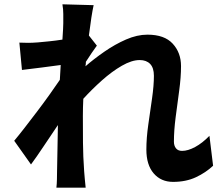

<svg xmlns="http://www.w3.org/2000/svg" viewBox="-20 -827 1040 892"><path d="M953 -196 970 -57Q936 -25 890 -3.5Q844 18 784 18Q728 18 694 -21.5Q660 -61 660 -132Q660 -186 669 -248.5Q678 -311 686.5 -370.5Q695 -430 695 -475Q695 -512 677.5 -530Q660 -548 629 -548Q592 -548 546 -521.5Q500 -495 453.5 -453.5Q407 -412 367 -368Q366 -347 365.5 -327Q365 -307 365 -288Q365 -227 365.5 -164Q366 -101 371 -31Q372 -18 374 5Q376 28 378 45H242Q244 29 244.5 6.5Q245 -16 245 -28Q246 -86 247 -134.5Q248 -183 249 -246Q217 -199 183.5 -148.5Q150 -98 124 -63L46 -173Q67 -198 94.5 -233.5Q122 -269 152 -308.5Q182 -348 209.5 -386.5Q237 -425 258 -456L262 -525Q226 -520 175 -513.5Q124 -507 82 -502L70 -629Q91 -628 110.5 -628Q130 -628 156 -630Q178 -632 208 -635Q238 -638 270 -643Q272 -671 273 -691Q274 -711 274 -719Q274 -740 274 -762Q274 -784 270 -807L415 -803Q405 -758 393 -662L430 -615Q420 -602 406 -581Q392 -560 379 -540Q379 -535 378.5 -529.5Q378 -524 377 -519Q416 -553 465 -587Q514 -621 565.5 -643.5Q617 -666 665 -666Q744 -666 782.5 -624Q821 -582 821 -520Q821 -468 812.5 -406Q804 -344 796 -282Q788 -220 788 -169Q788 -150 797.5 -138Q807 -126 826 -126Q853 -126 886.5 -144Q920 -162 953 -196Z"/></svg>

Font: Noto IKEA Simplified Chinese
Style: Bold
Weight: 700
Designer: Monotype Design Team
Foundry: Monotype Imaging Inc.
Version: Version 1.100